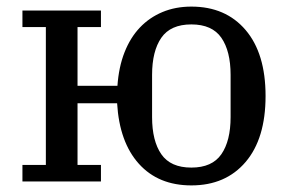

<svg xmlns="http://www.w3.org/2000/svg" viewBox="-20 -550 869 582"><path d="M560 12Q460 12 401 -53.5Q342 -119 335 -237H215V-50H286V0H48V-50H119V-468H48V-518H286V-468H215V-290H336Q340 -347 357.5 -391.5Q375 -436 404 -466.5Q433 -497 472.5 -513.5Q512 -530 560 -530Q664 -530 724.5 -459Q785 -388 785 -259Q785 -130 724.5 -59Q664 12 560 12ZM560 -42Q623 -42 651 -82.5Q679 -123 679 -195V-323Q679 -395 651 -435.5Q623 -476 560 -476Q497 -476 469 -435.5Q441 -395 441 -323V-195Q441 -123 469 -82.5Q497 -42 560 -42Z"/></svg>

Font: IBM Plex Serif Text
Style: Regular
Weight: 450
Designer: Mike Abbink, Paul van der Laan, Pieter van Rosmalen
Foundry: Bold Monday
Version: Version 3.001